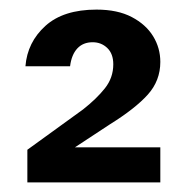

<svg xmlns="http://www.w3.org/2000/svg" viewBox="-20 -732 392 400"><path d="M37 -352V-420L153 -504Q181 -526 198.5 -548Q216 -570 216 -598Q216 -620 203.5 -632Q191 -644 173 -644Q153 -644 141 -631Q129 -618 126 -594H33Q37 -644 74.5 -678Q112 -712 181 -712Q225 -712 254.5 -696.5Q284 -681 299 -656.5Q314 -632 314 -603Q314 -564 288 -535Q262 -506 209 -473L136 -425H314V-352Z"/></svg>

Font: DM Sans 24pt SemiBold
Style: Regular
Weight: 600
Designer: Colophon Foundry, Jonny Pinhorn
Foundry: Colophon Foundry
Version: Version 4.004;gftools[0.9.30]